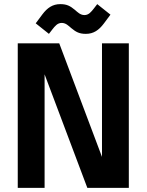

<svg xmlns="http://www.w3.org/2000/svg" viewBox="-20 -910 710 930"><path d="M66 0H196V-550L403 0H604V-700H474V-150L267 -700H66ZM153 -797 217 -746 234 -768C246 -783 258 -799 279 -799C299 -799 312 -785 325 -774C348 -755 364 -746 396 -746C433 -746 459 -764 483 -796L515 -839L451 -890L434 -868C422 -853 410 -837 389 -837C369 -837 356 -851 343 -862C320 -881 304 -890 272 -890C235 -890 209 -872 185 -840Z"/></svg>

Font: Meta Space
Style: Bold
Weight: 700
Designer: Meta Pool / Florian Karsten
Foundry: Meta Pool / Florian Karsten
Version: Version 2.000;Glyphs 3.1.1 (3137)